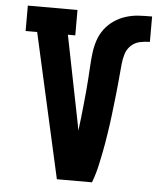

<svg xmlns="http://www.w3.org/2000/svg" viewBox="-53 -781 705 828"><g transform="rotate(5 300.0 -367.5)"><path d="M224 0 84 -625H34V-735H249V-625H217L293 -245Q294 -238 295.5 -231Q297 -224 298 -217Q302 -245 305 -273.5Q308 -302 311 -330Q314 -358 316.5 -386Q319 -414 321 -442.5Q323 -471 324.5 -499Q326 -527 329.5 -555.5Q333 -584 342 -611Q351 -638 368 -660.5Q385 -683 408.5 -699Q432 -715 459.5 -723.5Q487 -732 515 -733.5Q543 -735 572 -735V-625Q550 -625 528 -620Q506 -615 490 -599.5Q474 -584 467.5 -562.5Q461 -541 459 -519.5Q457 -498 455 -476Q453 -454 451 -432Q449 -410 446.5 -388Q444 -366 441.5 -344.5Q439 -323 436.5 -301Q434 -279 431 -257.5Q428 -236 424.5 -214Q421 -192 417.5 -170.5Q414 -149 409.5 -127.5Q405 -106 400.5 -84.5Q396 -63 390 -42Q384 -21 376 0Z"/></g></svg>

Font: Iosevka Etoile Extrabold
Style: Regular
Weight: 800
Designer: Belleve Invis
Foundry: Belleve Invis
Version: Version 22.1.2; ttfautohint (v1.8.4)